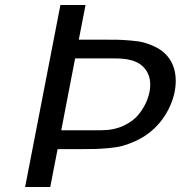

<svg xmlns="http://www.w3.org/2000/svg" viewBox="-20 -745 720 765"><path d="M180.2 0H80.1L220.7 -725.1H320.8L293.9 -586.9H388.2Q427.2 -586.9 446.3 -586.7Q465.3 -586.4 498.8 -583.7Q532.2 -581.1 552.5 -575.7Q572.8 -570.3 595.9 -559.6Q619.1 -548.8 635.7 -533.2Q680.2 -491.7 680.2 -422.9Q680.2 -366.2 650.9 -308.6Q621.6 -251 569.3 -211.9Q545.4 -194.3 517.8 -182.1Q490.2 -169.9 468 -163.8Q445.8 -157.7 412.6 -154.8Q379.4 -151.9 360.1 -151.4Q340.8 -150.9 304.2 -150.9H209.5ZM384.8 -226.1Q433.6 -226.1 472.4 -244.1Q511.2 -262.2 533.4 -290.3Q555.7 -318.4 567.1 -348.9Q578.6 -379.4 578.6 -408.2Q578.6 -454.1 545.9 -483.2Q513.2 -512.2 440.4 -512.2H279.3L224.1 -226.1Z"/></svg>

Font: Aurulent Sans
Style: Italic
Weight: 400
Italic angle: -11°
Version: Version 2007.05.04